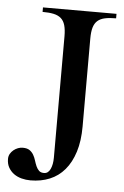

<svg xmlns="http://www.w3.org/2000/svg" viewBox="-51 -718 499 771"><g transform="rotate(5 198.5 -332.0)"><path d="M187 -571.8Q187 -599.1 181.9 -616.7Q176.8 -634.3 165.3 -644.3Q153.8 -654.3 135.5 -658.2Q117.2 -662.1 90.8 -662.1V-680.2H387.2V-662.1Q360.8 -662.1 342.5 -658.2Q324.2 -654.3 312.7 -644.3Q301.3 -634.3 296.1 -616.7Q291 -599.1 291 -571.8V-217.8Q291 -159.2 277.1 -115.2Q263.2 -71.3 238.3 -42Q213.4 -12.7 178.5 1.7Q143.6 16.1 101.1 16.1Q82.5 16.1 64.9 11.5Q47.4 6.8 33.9 -2.9Q20.5 -12.7 12.2 -27.3Q3.9 -42 3.9 -62Q3.9 -73.2 9 -82.3Q14.2 -91.3 22.2 -97.9Q30.3 -104.5 40 -108.2Q49.8 -111.8 59.1 -111.8Q76.7 -111.8 86.7 -105Q96.7 -98.1 102.8 -87.6Q108.9 -77.1 112.5 -64.9Q116.2 -52.7 120.8 -42.2Q125.5 -31.7 132.6 -24.9Q139.6 -18.1 152.8 -18.1Q169.4 -18.1 178.2 -36.6Q187 -55.2 187 -83Z"/></g></svg>

Font: Warasṭra
Style: Regular
Weight: 400
Designer: R.S. Wihananto
Foundry: R.S. Wihananto
Version: Version 2.0.1